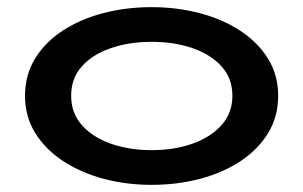

<svg xmlns="http://www.w3.org/2000/svg" viewBox="-20 -503 848 537"><path d="M404 14Q333 14 269.5 -3Q206 -20 156.5 -52.5Q107 -85 78.5 -131Q50 -177 50 -235Q50 -294 78.5 -340Q107 -386 156.5 -418Q206 -450 269.5 -466.5Q333 -483 404 -483Q474 -483 537.5 -466.5Q601 -450 650.5 -418Q700 -386 729 -340Q758 -294 758 -235Q758 -177 730 -131Q702 -85 653 -52.5Q604 -20 540 -3Q476 14 404 14ZM404 -83Q467 -83 518 -101Q569 -119 599.5 -153Q630 -187 630 -235Q630 -284 599.5 -317.5Q569 -351 518 -368.5Q467 -386 404 -386Q342 -386 290.5 -368.5Q239 -351 209 -317.5Q179 -284 179 -235Q179 -187 209 -153Q239 -119 290.5 -101Q342 -83 404 -83Z"/></svg>

Font: BioRhyme SemiExpanded SemiBold
Style: Regular
Weight: 600
Width: 6
Designer: Aoife Mooney
Foundry: Aoife Mooney Type
Version: Version 1.600;gftools[0.9.33]